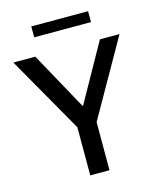

<svg xmlns="http://www.w3.org/2000/svg" viewBox="-124 -934 845 1022"><g transform="rotate(-15 298.5 -423.5)"><path d="M245 0V-265L5 -686H126L301 -368H304L482 -686H590L351 -265V0ZM147 -787V-847H460V-787Z"/></g></svg>

Font: Chivo Medium
Style: Regular
Weight: 400
Version: Version 2.002